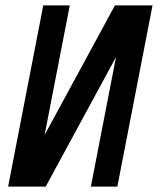

<svg xmlns="http://www.w3.org/2000/svg" viewBox="-20 -690 590 710"><path d="M149 0H10L140 -670H238L145 -191L405 -670H544L414 0H316L409 -479Z"/></svg>

Font: Lode Dark
Style: Bold Italic
Weight: 700
Italic angle: -11°
Monospace: yes
Designer: Belleve Invis
Foundry: Belleve Invis
Version: Version 29.2.0; ttfautohint (v1.8.3)